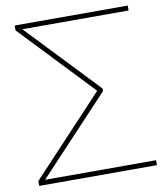

<svg xmlns="http://www.w3.org/2000/svg" viewBox="-82 -795 727 861"><g transform="rotate(-10 281.5 -364.0)"><path d="M26.9 0V-22.5L294.9 -308.6Q310.5 -325.2 325.9 -341.8Q341.3 -358.4 356.9 -375Q341.3 -391.6 325.9 -407.7Q310.5 -423.8 294.9 -440.4L43.5 -705.1V-727.5H558.1V-705.1H74.2Q84.5 -694.3 94.7 -683.6Q105 -672.9 115.2 -662.1L382.3 -380.9V-369.1L115.2 -84L57.6 -22.5H563V0Z"/></g></svg>

Font: Inter Display Thin
Style: Regular
Weight: 100
Designer: Rasmus Andersson
Foundry: rsms
Version: Version 4.000;git-a52131595